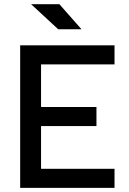

<svg xmlns="http://www.w3.org/2000/svg" viewBox="-20 -914 626 934"><path d="M78.1 0V-693.4H537.1V-600.6H179.7V-393.6H449.2V-300.8H179.7V-92.8H537.1V0ZM263.2 -771.5 131.3 -893.6H269L376.5 -771.5Z"/></svg>

Font: CaskaydiaMono NF
Style: Regular
Weight: 400
Designer: Aaron Bell
Foundry: Saja Typeworks
Version: Version 2111.001; ttfautohint (v1.8.4);Nerd Fonts 3.1.1